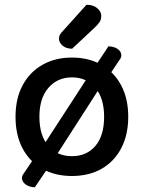

<svg xmlns="http://www.w3.org/2000/svg" viewBox="-20 -723 601 804"><path d="M429 -395 379 -446 434 -529Q448 -529 460 -524.5Q472 -520 480 -511.5Q488 -503 488 -490Q488 -482 481 -473ZM189 -32 126 61Q112 61 99.5 56Q87 51 79.5 42Q72 33 72 23Q72 13 79 4L125 -64ZM206 -57 165 -119 345 -396 406 -368ZM517 -234Q517 -159 488 -103Q459 -47 406 -16.5Q353 14 281 14Q210 14 156.5 -16.5Q103 -47 74 -102.5Q45 -158 45 -234Q45 -310 74.5 -365.5Q104 -421 157.5 -451.5Q211 -482 281 -482Q352 -482 405 -451.5Q458 -421 487.5 -365.5Q517 -310 517 -234ZM281 -399Q221 -399 183 -355.5Q145 -312 145 -234Q145 -156 182 -112.5Q219 -69 281 -69Q343 -69 379.5 -112Q416 -155 416 -234Q416 -312 379 -355.5Q342 -399 281 -399ZM244 -594 342 -703Q371 -703 387.5 -688.5Q404 -674 404 -657Q404 -641 397 -630.5Q390 -620 374 -605L282 -519Q257 -519 242 -532Q227 -545 227 -561Q227 -571 231.5 -578.5Q236 -586 244 -594Z"/></svg>

Font: Baloo Bhaijaan 2 Medium
Style: Regular
Weight: 500
Designer: Sanskriti Dholi, Noopur Datye and Ek Type
Foundry: Ek Type
Version: Version 1.701